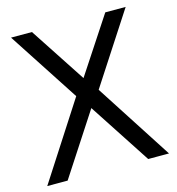

<svg xmlns="http://www.w3.org/2000/svg" viewBox="-105 -790 810 880"><g transform="rotate(-15 300.0 -350.0)"><path d="M11.2 0 246.1 -363.8 26.9 -700.2H126L299.8 -435.1L474.1 -700.2H570.8L353 -365.2L588.9 0H490.2L298.8 -293L107.9 0Z"/></g></svg>

Font: CommitMono
Style: Regular
Weight: 400
Monospace: yes
Designer: Eigil Nikolajsen
Foundry: Eigil Nikolajsen
Version: Version 1.143